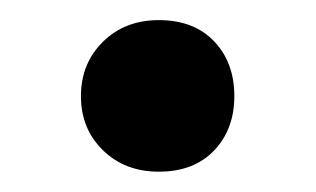

<svg xmlns="http://www.w3.org/2000/svg" viewBox="-20 -372 313 190"><path d="M137.2 -352.1Q171.9 -352.1 191.9 -331.1Q211.9 -310.1 211.9 -276.9Q211.9 -244.1 191.9 -223.1Q171.9 -202.1 137.2 -202.1Q103.5 -202.1 81.8 -223.4Q60.1 -244.6 60.1 -276.9Q60.1 -309.1 81.8 -330.6Q103.5 -352.1 137.2 -352.1Z"/></svg>

Font: Lumene Sans Light
Style: Regular
Weight: 300
Designer: Deni Anggara
Version: Version 1.003;Glyphs 3.1.2 (3151)